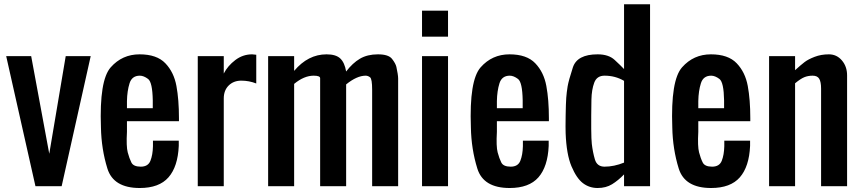

<svg xmlns="http://www.w3.org/2000/svg" viewBox="-20 -895 4144 923"><path d="M150.4 0 9.8 -625H129.9L216.8 -155.8L295.9 -625H416L276.4 0Z M590.3 -375H714.4V-412.6Q712.9 -499.5 691.9 -515.4Q670.9 -531.2 652.3 -531.2Q614.3 -531.2 602.8 -494.6Q591.3 -458 590.3 -409.2ZM651.9 8.8Q525.4 8.8 496.3 -84.7Q467.3 -178.2 465.3 -282.2Q457 -508.8 512.2 -571.3Q567.4 -633.8 650.9 -633.8Q733.9 -633.8 774.9 -590.8Q815.9 -547.9 828.1 -481.9Q840.3 -416 840.3 -327.1V-312.5H590.3V-261.2Q586.4 -191.4 594 -162.6Q601.6 -133.8 611.6 -113.8Q621.6 -93.8 656.7 -93.8Q691.9 -93.8 703.1 -122.1Q714.4 -150.4 715.3 -192.4V-218.8H839.4V-193.8Q835 -93.8 790 -42.5Q745.1 8.8 651.9 8.8Z M930.7 0V-625H1055.7V-541.5Q1074.7 -578.6 1111.1 -606.2Q1147.5 -633.8 1191.9 -633.8Q1193.4 -633.8 1211.9 -631.8V-493.7Q1177.2 -507.3 1140.1 -507.3Q1103 -507.3 1079.3 -483.9Q1055.7 -460.4 1055.7 -421.9V0Z M1519 -519Q1519 -531.2 1487.8 -531.2Q1441.9 -531.2 1394 -491.7V0H1269V-625H1394V-554.2Q1460.9 -633.8 1549.8 -633.8Q1594.7 -633.8 1615.7 -614Q1636.7 -594.2 1644 -551.3Q1674.8 -591.8 1710.4 -612.8Q1746.1 -633.8 1796.9 -633.8Q1847.7 -633.8 1864.7 -611.8Q1881.8 -589.8 1885.5 -573.5Q1889.2 -557.1 1891.6 -541.7Q1894 -526.4 1894 -517.6V0H1769V-463.9Q1769 -515.6 1759 -523.4Q1749 -531.2 1737.8 -531.2Q1695.8 -531.2 1644 -489.3V0H1519Z M2008.8 0V-625H2133.8V0ZM2008.8 -718.8V-843.8H2133.8V-718.8Z M2368.7 -375H2492.7V-412.6Q2491.2 -499.5 2470.2 -515.4Q2449.2 -531.2 2430.7 -531.2Q2392.6 -531.2 2381.1 -494.6Q2369.6 -458 2368.7 -409.2ZM2430.2 8.8Q2303.7 8.8 2274.7 -84.7Q2245.6 -178.2 2243.7 -282.2Q2235.4 -508.8 2290.5 -571.3Q2345.7 -633.8 2429.2 -633.8Q2512.2 -633.8 2553.2 -590.8Q2594.2 -547.9 2606.4 -481.9Q2618.7 -416 2618.7 -327.1V-312.5H2368.7V-261.2Q2364.7 -191.4 2372.3 -162.6Q2379.9 -133.8 2389.9 -113.8Q2399.9 -93.8 2435.1 -93.8Q2470.2 -93.8 2481.4 -122.1Q2492.7 -150.4 2493.7 -192.4V-218.8H2617.7V-193.8Q2613.3 -93.8 2568.4 -42.5Q2523.4 8.8 2430.2 8.8Z M2699.2 -254.4Q2698.2 -277.3 2699.2 -337.9Q2700.2 -398.4 2702.1 -424.8Q2704.1 -451.2 2708.7 -479.5Q2713.4 -507.8 2733.9 -570.8Q2754.4 -633.8 2853 -633.8Q2905.8 -633.8 2934.8 -606.9Q2963.9 -580.1 2980 -563V-874.5H3105V0H2980V-56.6Q2951.7 -27.3 2922.4 -9.3Q2893.1 8.8 2853 8.8Q2813 8.8 2782.2 -14.6Q2751.5 -38.1 2727.3 -95.5Q2703.1 -152.8 2699.2 -254.4ZM2886.2 -531.2Q2849.1 -531.2 2836.7 -497.6Q2824.2 -463.9 2823.2 -417Q2820.3 -242.7 2825 -203.1Q2829.6 -163.6 2839.8 -128.7Q2850.1 -93.8 2886.2 -93.8Q2931.6 -93.8 2980 -113.3V-506.3Q2938 -531.2 2886.2 -531.2Z M3336.9 -375H3460.9V-412.6Q3459.5 -499.5 3438.5 -515.4Q3417.5 -531.2 3398.9 -531.2Q3360.8 -531.2 3349.4 -494.6Q3337.9 -458 3336.9 -409.2ZM3398.4 8.8Q3272 8.8 3242.9 -84.7Q3213.9 -178.2 3211.9 -282.2Q3203.6 -508.8 3258.8 -571.3Q3314 -633.8 3397.5 -633.8Q3480.5 -633.8 3521.5 -590.8Q3562.5 -547.9 3574.7 -481.9Q3586.9 -416 3586.9 -327.1V-312.5H3336.9V-261.2Q3333 -191.4 3340.6 -162.6Q3348.1 -133.8 3358.2 -113.8Q3368.2 -93.8 3403.3 -93.8Q3438.5 -93.8 3449.7 -122.1Q3460.9 -150.4 3461.9 -192.4V-218.8H3585.9V-193.8Q3581.5 -93.8 3536.6 -42.5Q3491.7 8.8 3398.4 8.8Z M3677.2 0V-625H3802.2V-557.6Q3830.1 -583 3847.7 -596.4Q3865.2 -609.9 3896.2 -621.8Q3927.2 -633.8 3964.8 -633.8Q4002.4 -633.8 4027.3 -604.5Q4052.2 -575.2 4052.2 -532.7V0H3927.2V-468.8Q3927.2 -501.5 3918.2 -516.4Q3909.2 -531.2 3886.7 -531.2Q3864.3 -531.2 3846.2 -523.7Q3828.1 -516.1 3802.2 -494.6V0Z"/></svg>

Font: Oswald-Regular
Style: Regular
Weight: 400
Designer: vernon adams
Foundry: vernon adams
Version: Version 2.002; ttfautohint (v0.92.18-e454-dirty) -l 8 -r 50 